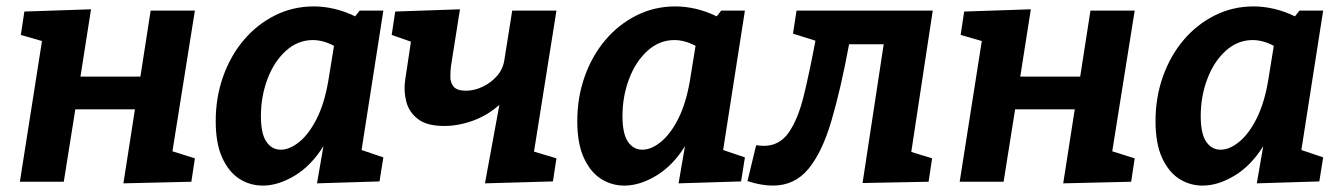

<svg xmlns="http://www.w3.org/2000/svg" viewBox="-20 -567 4191 599"><path d="M42 0 111 -439 45 -458 56 -531 264 -538 231 -328H418L450 -534H588L518 -95L588 -73L577 0L365 5L401 -226H215L179 0Z M800 12Q760 12 727 -9Q694 -30 673.5 -74.5Q653 -119 653 -189Q653 -263 676 -328Q699 -393 740.5 -442Q782 -491 838 -519Q894 -547 959 -547Q990 -547 1022.5 -539.5Q1055 -532 1088 -516L1102 -534H1176L1108 -99L1176 -76L1164 -1L969 5L989 -111Q951 -50 899.5 -19Q848 12 800 12ZM856 -100Q884 -100 914 -124.5Q944 -149 968 -196.5Q992 -244 1004 -313L1022 -424Q988 -442 956 -442Q909 -442 872 -408.5Q835 -375 814.5 -320.5Q794 -266 794 -205Q794 -150 811 -125Q828 -100 856 -100Z M1493 5 1538 -240Q1501 -207 1455.5 -190.5Q1410 -174 1366 -174Q1312 -174 1284 -195.5Q1256 -217 1247.5 -250Q1239 -283 1244 -317L1262 -437L1202 -458L1213 -531L1415 -538L1387 -361Q1385 -345 1385 -327Q1385 -309 1395.5 -296.5Q1406 -284 1434 -284Q1459 -284 1485 -296Q1511 -308 1530.5 -330Q1550 -352 1554 -383L1578 -534H1716L1646 -94L1716 -73L1705 -1Z M1928 12Q1888 12 1855 -9Q1822 -30 1801.5 -74.5Q1781 -119 1781 -189Q1781 -263 1804 -328Q1827 -393 1868.5 -442Q1910 -491 1966 -519Q2022 -547 2087 -547Q2118 -547 2150.5 -539.5Q2183 -532 2216 -516L2230 -534H2304L2236 -99L2304 -76L2292 -1L2097 5L2117 -111Q2079 -50 2027.5 -19Q1976 12 1928 12ZM1984 -100Q2012 -100 2042 -124.5Q2072 -149 2096 -196.5Q2120 -244 2132 -313L2150 -424Q2116 -442 2084 -442Q2037 -442 2000 -408.5Q1963 -375 1942.5 -320.5Q1922 -266 1922 -205Q1922 -150 1939 -125Q1956 -100 1984 -100Z M2312 -2 2339 -114Q2353 -112 2363 -112Q2412 -112 2441 -154Q2470 -196 2488 -270Q2506 -344 2524 -440L2454 -462L2465 -534H2890L2823 -93L2888 -73L2877 0L2671 4L2737 -429H2629Q2603 -289 2574 -190.5Q2545 -92 2502 -40Q2459 12 2391 12Q2355 12 2312 -2Z M2974 0 3043 -439 2977 -458 2988 -531 3196 -538 3163 -328H3350L3382 -534H3520L3450 -95L3520 -73L3509 0L3297 5L3333 -226H3147L3111 0Z M3732 12Q3692 12 3659 -9Q3626 -30 3605.5 -74.5Q3585 -119 3585 -189Q3585 -263 3608 -328Q3631 -393 3672.5 -442Q3714 -491 3770 -519Q3826 -547 3891 -547Q3922 -547 3954.5 -539.5Q3987 -532 4020 -516L4034 -534H4108L4040 -99L4108 -76L4096 -1L3901 5L3921 -111Q3883 -50 3831.5 -19Q3780 12 3732 12ZM3788 -100Q3816 -100 3846 -124.5Q3876 -149 3900 -196.5Q3924 -244 3936 -313L3954 -424Q3920 -442 3888 -442Q3841 -442 3804 -408.5Q3767 -375 3746.5 -320.5Q3726 -266 3726 -205Q3726 -150 3743 -125Q3760 -100 3788 -100Z"/></svg>

Font: Bitter
Style: Bold Italic
Weight: 700
Italic angle: -9°
Designer: Sol Matas, and Bitter project Authors
Foundry: Sol Matas
Version: Version 2.001